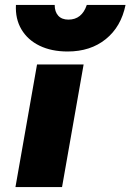

<svg xmlns="http://www.w3.org/2000/svg" viewBox="-20 -763 532 783"><path d="M492 -743Q474 -654 411.5 -603.5Q349 -553 256 -553Q190 -553 141.5 -576.5Q93 -600 67.5 -643Q42 -686 45 -743H203Q203 -715 217.5 -699Q232 -683 259 -683Q314 -683 334 -743ZM131 -500H321L233 0H43Z"/></svg>

Font: Overused Grotesk Black
Style: Italic
Weight: 900
Italic angle: -10°
Version: Version 0.003